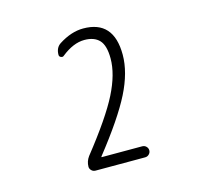

<svg xmlns="http://www.w3.org/2000/svg" viewBox="-73 -818 647 607"><g transform="rotate(-15 250.0 -514.0)"><path d="M150.4 -309.6Q150.4 -327.1 161.1 -341.8Q243.2 -445.3 274.9 -508.3Q306.6 -571.3 306.6 -622.1Q306.6 -665 290 -682.6Q273.4 -700.2 241.2 -700.2Q205.1 -700.2 166 -668.9Q162.1 -665 156.2 -667.5Q150.4 -669.9 150.4 -675.8Q150.4 -699.2 167 -710Q208 -736.3 247.1 -736.3Q346.7 -736.3 346.7 -624Q346.7 -566.4 313 -499.5Q279.3 -432.6 198.2 -330.1V-329.1V-328.1H331.1Q338.9 -328.1 344.2 -322.8Q349.6 -317.4 349.6 -310.1Q349.6 -302.7 344.2 -297.4Q338.9 -292 331.1 -292H168.9Q161.1 -292 155.8 -297.4Q150.4 -302.7 150.4 -309.6Z"/></g></svg>

Font: Rounded-X Mgen+ 2m light
Style: Regular
Weight: 200
Designer: [Source Han Sans]
Ryoko NISHIZUKA  (kana & ideographs); Paul D. Hunt (Latin, Greek & Cyrillic); Wenlong ZHANG  (bopomofo
Version: Version 1.059.20150602